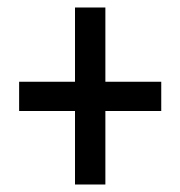

<svg xmlns="http://www.w3.org/2000/svg" viewBox="-20 -610 481 512"><path d="M180 -314H31V-392H180V-590H261V-392H410V-314H261V-118H180Z"/></svg>

Font: Noto Sans Sinhala ExtraCondensed Medium
Style: Regular
Weight: 500
Width: 2
Designer: Jelle Bosma - Monotype Design Team
Foundry: Monotype Imaging Inc.
Version: Version 2.006; ttfautohint (v1.8.4.7-5d5b)